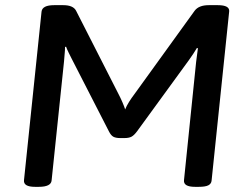

<svg xmlns="http://www.w3.org/2000/svg" viewBox="-20 -722 962 744"><path d="M116 2Q70 2 73 -24L141 -677Q144 -702 190 -702H225Q264 -702 275 -680L438 -360Q447 -343 454.5 -325.5Q462 -308 465 -298Q470 -311 480 -327Q490 -343 500 -356L734 -680Q750 -702 789 -702H824Q871 -702 868 -677L800 -23Q799 -10 787.5 -4Q776 2 750 2H736Q690 2 693 -24L740 -482Q742 -496 743.5 -509Q745 -522 747 -535L743 -536Q730 -514 712 -489L511 -213Q499 -197 489 -192Q479 -187 462 -187H446Q429 -187 419.5 -192Q410 -197 402 -213L258 -494Q252 -506 246 -518Q240 -530 236 -541L232 -540Q232 -527 230.5 -513Q229 -499 228 -483L180 -23Q178 2 130 2Z"/></svg>

Font: Asap Semi Expanded Semi Expanded Medium
Style: Italic
Weight: 500
Width: 6
Italic angle: -6°
Designer: Pablo Cosgaya
Foundry: Omnibus-Type
Version: Version 3.001; ttfautohint (v1.8.4.7-5d5b)